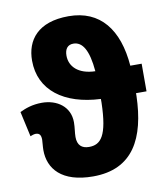

<svg xmlns="http://www.w3.org/2000/svg" viewBox="-86 -836 794 917"><g transform="rotate(-10 311.5 -378.0)"><path d="M292 9C486 9 556 -130 562 -334V-347H613V-481H558C544 -658 462 -765 308 -765C159 -765 100 -685 100 -586C100 -442 215 -357 392 -349C392 -344 392 -336 392 -331C388 -170 354 -133 297 -133C262 -133 241 -151 241 -191C241 -213 246 -235 246 -262C246 -338 184 -380 111 -380C64 -380 30 -367 3 -354L30 -232C37 -235 48 -239 56 -239C75 -239 82 -228 82 -206C82 -195 79 -174 79 -156C79 -65 140 9 292 9ZM389 -484C306 -486 266 -529 266 -581C266 -613 280 -632 308 -632C352 -632 380 -588 389 -484Z"/></g></svg>

Font: Noto Sans Condensed Black
Style: Regular
Weight: 900
Width: 3
Designer: Monotype Design Team
Foundry: Monotype Imaging Inc.
Version: Version 2.013